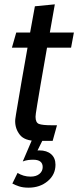

<svg xmlns="http://www.w3.org/2000/svg" viewBox="-20 -640 361 886"><path d="M148 10Q94 10 72 -17.5Q50 -45 50 -81Q50 -84 50.5 -90Q51 -96 54 -113.5Q57 -131 63 -167Q69 -203 79.5 -264Q90 -325 107 -420H35L55 -490H119L141 -611L233 -620L210 -490H321L308 -420H197Q178 -313 167.5 -251Q157 -189 152 -158.5Q147 -128 145.5 -117Q144 -106 144 -101Q144 -74 160 -68Q176 -62 219 -62H243L223 10ZM141 79 111 64Q124 60 136 57Q148 54 161 54Q196 54 216 71.5Q236 89 236 120Q236 166 200 196Q164 226 112 226Q86 226 68 220Q50 214 37 207L61 158Q74 166 89 170.5Q104 175 121 175Q147 175 162 162.5Q177 150 177 131Q177 97 133 97Q122 97 110 98.5Q98 100 85 105L130 0H180Z"/></svg>

Font: Cabin VF Beta
Style: Italic
Weight: 400
Italic angle: -7°
Designer: Pablo Impallari
Foundry: Pablo Impallari. http://www.impallari.com Igino Marini. http://www.ikern.com
Version: Version 2.300